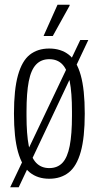

<svg xmlns="http://www.w3.org/2000/svg" viewBox="-20 -743 416 811"><path d="M188 12Q139 12 106 -14.5Q73 -41 56 -101.5Q39 -162 39 -263Q39 -365 56 -425.5Q73 -486 106 -512Q139 -538 188 -538Q237 -538 270.5 -512Q304 -486 321 -425.5Q338 -365 338 -263Q338 -162 321 -101.5Q304 -41 270.5 -14.5Q237 12 188 12ZM188 -33Q223 -33 244 -55.5Q265 -78 274.5 -127Q284 -176 284 -254V-272Q284 -351 274.5 -399.5Q265 -448 244 -470.5Q223 -493 188 -493Q154 -493 132.5 -470.5Q111 -448 101.5 -399.5Q92 -351 92 -272V-254Q92 -176 101.5 -127Q111 -78 132.5 -55.5Q154 -33 188 -33ZM23 48 319 -574H353L59 48ZM164 -591 223 -723H274V-719L203 -591Z"/></svg>

Font: Archivo ExtraCondensed ExtraLight
Style: Regular
Weight: 250
Width: 2
Designer: Hector Gatti
Foundry: Omnibus-Type
Version: Version 2.001